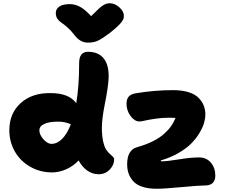

<svg xmlns="http://www.w3.org/2000/svg" viewBox="-20 -1077 1388 1176"><path d="M651.9 -1057.1Q683.6 -1057.1 711.2 -1032Q738.8 -1006.8 738.8 -980Q738.8 -970.2 736.6 -963.1Q734.4 -956.1 725.8 -943.8Q717.3 -931.6 698.7 -914.3Q680.2 -897 648.9 -872.1Q603 -838.4 578.4 -827.1Q553.7 -815.9 518.1 -815.9Q469.2 -815.9 433.1 -866.2Q414.1 -891.1 391.4 -910.6Q368.7 -930.2 354.7 -939.2Q340.8 -948.2 331.3 -962.6Q321.8 -977.1 321.8 -997.1Q321.8 -1022.9 344.2 -1037.4Q366.7 -1051.8 407.2 -1051.8Q439.5 -1051.8 470.2 -1035.4Q501 -1019 538.1 -978Q589.8 -1030.8 610.4 -1043.9Q630.9 -1057.1 651.9 -1057.1ZM299.8 -21Q224.6 -21 163.8 -56.4Q103 -91.8 70.1 -150.6Q37.1 -209.5 37.1 -278.8Q37.1 -382.3 106.4 -445.3Q175.8 -508.3 289.1 -506.8Q403.3 -506.8 446.8 -444.8Q464.8 -546.9 464.8 -690.9Q464.8 -759.8 519 -759.8Q584.5 -759.8 616.9 -717Q649.4 -674.3 645 -592.8Q641.1 -534.7 622.6 -442.6Q604 -350.6 604 -293.9Q604 -245.6 611.8 -210.9Q619.6 -176.3 630.6 -160.2Q641.6 -144 652.6 -134.3Q663.6 -124.5 671.4 -117.2Q679.2 -109.9 679.2 -101.1Q679.2 -66.9 652.1 -38.3Q625 -9.8 584 -9.8Q545.4 -9.8 513.4 -33Q481.4 -56.2 461.9 -94.2Q425.3 -56.6 382.3 -38.8Q339.4 -21 299.8 -21ZM938 79.1Q886.7 79.1 850.1 66.4Q813.5 53.7 794.4 31.2Q775.4 8.8 767.1 -16.1Q758.8 -41 758.8 -70.8Q758.8 -159.2 820.8 -175.8Q876 -191.4 917.7 -212.6Q959.5 -233.9 986.1 -258.1Q1012.7 -282.2 1028.6 -305.2Q1044.4 -328.1 1055.2 -355Q1043.9 -356 1017.1 -356Q974.1 -356 935.1 -350.3Q896 -344.7 870.4 -338.9Q844.7 -333 834 -333Q804.7 -333 779.8 -366.5Q754.9 -399.9 754.9 -440.9Q754.9 -467.3 766.4 -482.9Q777.8 -498.5 807.1 -504.9Q924.3 -524.9 1040 -524.9Q1094.7 -524.9 1134.5 -512.5Q1174.3 -500 1196 -478Q1217.8 -456.1 1227.8 -430.4Q1237.8 -404.8 1237.8 -375Q1237.8 -352.1 1230 -324.5Q1222.2 -296.9 1202.1 -263.2Q1182.1 -229.5 1152.3 -199Q1122.6 -168.5 1073.7 -140.1Q1024.9 -111.8 964.8 -94.2Q964.8 -88.9 967.8 -88.9Q1002.9 -88.9 1075.9 -100.8Q1148.9 -112.8 1198.2 -112.8Q1244.6 -112.8 1271.7 -80.8Q1298.8 -48.8 1298.8 -1Q1298.8 27.3 1283.2 43.2Q1267.6 59.1 1234.9 59.1Q1196.8 59.1 1092 69.1Q987.3 79.1 938 79.1ZM221.2 -278.8Q221.2 -251.5 246.3 -223.6Q271.5 -195.8 294.9 -195.8Q330.1 -195.8 360.6 -226.3Q391.1 -256.8 414.1 -315.9Q411.6 -316.9 403.8 -319.8Q396 -322.8 390.9 -324.2Q385.7 -325.7 377 -327.9Q368.2 -330.1 357.4 -331.1Q346.7 -332 334 -332Q282.2 -332 251.7 -318.1Q221.2 -304.2 221.2 -278.8Z"/></svg>

Font: Shantell Sans Irregular
Style: Regular
Weight: 800
Designer: Stephen Nixon, Anya Danilova, Shantell Martin
Foundry: Arrow Type
Version: Version 1.006;[9816181b4]